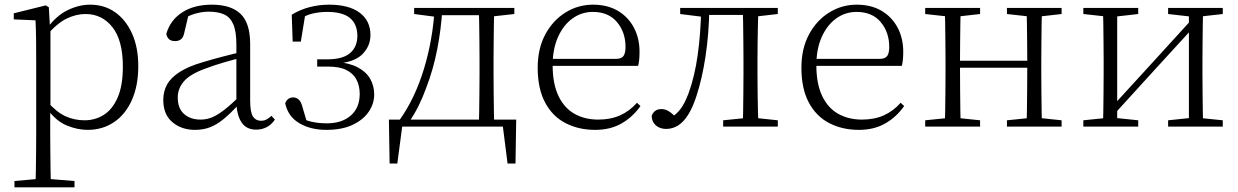

<svg xmlns="http://www.w3.org/2000/svg" viewBox="-20 -542 5302 822"><path d="M42 260V233L154 223H175L299 233V260ZM132 260Q133 229 133.5 189.5Q134 150 134.5 108.5Q135 67 135 32V-278Q135 -330 134.5 -374Q134 -418 132 -455L39 -459V-485L176 -519L189 -511L194 -425L196 -420V-80L195 -71V32Q195 66 195.5 107.5Q196 149 196.5 189Q197 229 198 260ZM355 14Q312 14 266.5 -4.5Q221 -23 182 -75H169L181 -108Q222 -62 260 -44.5Q298 -27 342 -27Q387 -27 424 -50Q461 -73 483.5 -124Q506 -175 506 -257Q506 -369 461.5 -425.5Q417 -482 346 -482Q306 -482 265.5 -462.5Q225 -443 178 -389L169 -420H181Q221 -475 269.5 -498.5Q318 -522 366 -522Q427 -522 473 -489.5Q519 -457 545.5 -398Q572 -339 572 -259Q572 -175 544.5 -113.5Q517 -52 468 -19Q419 14 355 14Z M815 14Q757 14 718 -19Q679 -52 679 -114Q679 -151 695.5 -180.5Q712 -210 749.5 -234Q787 -258 849 -276Q892 -289 936.5 -300.5Q981 -312 1021 -321V-297Q981 -287 939.5 -275Q898 -263 861 -249Q794 -225 767.5 -194Q741 -163 741 -125Q741 -78 768 -54Q795 -30 839 -30Q864 -30 887.5 -39.5Q911 -49 940.5 -72Q970 -95 1010 -134L1016 -89H997Q965 -55 937 -32Q909 -9 880 2.5Q851 14 815 14ZM1077 13Q1035 13 1014.5 -17.5Q994 -48 992 -102V-106V-350Q992 -407 979 -437.5Q966 -468 940 -480Q914 -492 874 -492Q844 -492 814 -483Q784 -474 752 -454L788 -482L769 -402Q765 -382 755 -374Q745 -366 729 -366Q698 -366 692 -397Q709 -456 760 -489Q811 -522 887 -522Q969 -522 1010 -482.5Q1051 -443 1051 -354V-113Q1051 -61 1063 -43Q1075 -25 1097 -25Q1110 -25 1120 -30Q1130 -35 1142 -46L1157 -30Q1142 -8 1121.5 2.5Q1101 13 1077 13Z M1377 14Q1310 14 1261.5 -14.5Q1213 -43 1201 -100Q1206 -113 1215 -119Q1224 -125 1235 -125Q1249 -125 1259 -115.5Q1269 -106 1274 -87L1297 -9L1252 -45Q1283 -28 1313 -21Q1343 -14 1379 -14Q1444 -14 1482 -47.5Q1520 -81 1520 -140Q1520 -175 1506 -201.5Q1492 -228 1462.5 -242.5Q1433 -257 1384 -257H1338V-288H1381Q1447 -288 1478.5 -314.5Q1510 -341 1510 -390Q1509 -440 1477.5 -465.5Q1446 -491 1381 -491Q1347 -491 1316.5 -483.5Q1286 -476 1256 -456L1288 -487L1268 -364H1233L1229 -479Q1265 -501 1305.5 -511.5Q1346 -522 1389 -522Q1474 -522 1520 -487.5Q1566 -453 1566 -392Q1566 -345 1531.5 -310Q1497 -275 1417 -269L1419 -277Q1474 -273 1510 -254.5Q1546 -236 1564 -206Q1582 -176 1582 -137Q1582 -98 1558.5 -63.5Q1535 -29 1489.5 -7.5Q1444 14 1377 14Z M2157 0H1679L1705 -23L1681 158H1648L1645 -30H2190L2187 158H2153L2130 -23ZM2030 0Q2031 -24 2031.5 -64.5Q2032 -105 2032.5 -148.5Q2033 -192 2033 -226V-283Q2033 -316 2032.5 -359.5Q2032 -403 2031.5 -443.5Q2031 -484 2030 -508H2096Q2095 -484 2094.5 -443.5Q2094 -403 2093.5 -359.5Q2093 -316 2093 -283V-226Q2093 -192 2093.5 -148.5Q2094 -105 2094.5 -64.5Q2095 -24 2096 0ZM1753 -482V-508H1855V-470H1845ZM2063 -470V-508H2182V-482L2074 -470ZM1692 -30Q1757 -122 1795 -247Q1833 -372 1841 -508H1874Q1869 -419 1852 -331.5Q1835 -244 1804 -164Q1790 -125 1771.5 -88Q1753 -51 1730 -18V-6ZM1855 -477V-508H2065V-477Z M2528 14Q2457 14 2401 -15Q2345 -44 2313.5 -103.5Q2282 -163 2282 -252Q2282 -334 2314.5 -394.5Q2347 -455 2401 -488.5Q2455 -522 2519 -522Q2581 -522 2625.5 -495.5Q2670 -469 2694 -423.5Q2718 -378 2718 -320Q2718 -283 2712 -260H2312V-290H2617Q2641 -290 2649.5 -302.5Q2658 -315 2658 -341Q2658 -404 2621.5 -447.5Q2585 -491 2518 -491Q2470 -491 2431 -463Q2392 -435 2369 -383.5Q2346 -332 2346 -263Q2346 -183 2371 -131Q2396 -79 2440 -54.5Q2484 -30 2541 -30Q2594 -30 2634.5 -48Q2675 -66 2707 -102L2722 -88Q2689 -41 2641 -13.5Q2593 14 2528 14Z M2832 10Q2805 10 2787.5 -5.5Q2770 -21 2770 -47Q2776 -61 2786 -68Q2796 -75 2812 -75Q2829 -75 2844.5 -65Q2860 -55 2878 -35V-26H2848V-35Q2876 -52 2894 -76Q2912 -100 2928 -143Q2954 -214 2967 -306.5Q2980 -399 2982 -508H3017Q3015 -396 3000.5 -300.5Q2986 -205 2962 -132Q2946 -82 2926 -50.5Q2906 -19 2882.5 -4.5Q2859 10 2832 10ZM2892 -482V-508H2995V-470H2988ZM2997 -478V-508H3189V-478ZM3076 0V-27L3185 -38H3205L3310 -27V0ZM3160 0Q3161 -24 3161.5 -64.5Q3162 -105 3162.5 -148.5Q3163 -192 3163 -226V-283Q3163 -316 3162.5 -359.5Q3162 -403 3161.5 -443.5Q3161 -484 3160 -508H3227Q3226 -484 3225 -443.5Q3224 -403 3223.5 -359.5Q3223 -316 3223 -283V-226Q3223 -192 3223.5 -148.5Q3224 -105 3225 -64.5Q3226 -24 3227 0ZM3193 -470V-508H3310V-482L3205 -470Z M3657 14Q3586 14 3530 -15Q3474 -44 3442.5 -103.5Q3411 -163 3411 -252Q3411 -334 3443.5 -394.5Q3476 -455 3530 -488.5Q3584 -522 3648 -522Q3710 -522 3754.5 -495.5Q3799 -469 3823 -423.5Q3847 -378 3847 -320Q3847 -283 3841 -260H3441V-290H3746Q3770 -290 3778.5 -302.5Q3787 -315 3787 -341Q3787 -404 3750.5 -447.5Q3714 -491 3647 -491Q3599 -491 3560 -463Q3521 -435 3498 -383.5Q3475 -332 3475 -263Q3475 -183 3500 -131Q3525 -79 3569 -54.5Q3613 -30 3670 -30Q3723 -30 3763.5 -48Q3804 -66 3836 -102L3851 -88Q3818 -41 3770 -13.5Q3722 14 3657 14Z M4025 0Q4026 -24 4026.5 -64.5Q4027 -105 4027.5 -148.5Q4028 -192 4028 -226V-283Q4028 -316 4027.5 -359.5Q4027 -403 4026.5 -443.5Q4026 -484 4025 -508H4093Q4092 -484 4091.5 -443Q4091 -402 4090.5 -357Q4090 -312 4090 -275V-256Q4090 -207 4090.5 -157Q4091 -107 4091.5 -65.5Q4092 -24 4093 0ZM4374 0Q4376 -24 4376.5 -65.5Q4377 -107 4377.5 -157Q4378 -207 4378 -256V-275Q4378 -312 4377.5 -357Q4377 -402 4376.5 -443Q4376 -484 4374 -508H4441Q4440 -484 4439.5 -443.5Q4439 -403 4438.5 -359.5Q4438 -316 4438 -283V-226Q4438 -192 4438.5 -148.5Q4439 -105 4439.5 -64.5Q4440 -24 4441 0ZM3941 0V-27L4050 -38H4070L4176 -27V0ZM3941 -482V-508H4176V-482L4070 -470H4050ZM4291 0V-27L4399 -38H4420L4525 -27V0ZM4291 -482V-508H4525V-482L4420 -470H4399ZM4058 -252V-282H4408V-252Z M4618 0V-27L4726 -38H4747L4853 -27V0ZM4981 0V-27L5086 -38H5107L5215 -27V0ZM4702 0Q4703 -24 4703.5 -64.5Q4704 -105 4704.5 -148.5Q4705 -192 4705 -226V-283Q4705 -316 4704.5 -359.5Q4704 -403 4703.5 -443.5Q4703 -484 4702 -508H4763V0ZM4743 -45 4713 -61H4719L4903 -262L5088 -465L5116 -447H5110L4926 -246ZM5070 0V-508H5131Q5130 -484 5129.5 -443.5Q5129 -403 5128.5 -359.5Q5128 -316 5128 -283V-226Q5128 -192 5128.5 -148.5Q5129 -105 5129.5 -64.5Q5130 -24 5131 0ZM4618 -482V-508H4853V-482L4748 -470H4727ZM4981 -482V-508H5215V-482L5108 -470H5087Z"/></svg>

Font: Noto Serif JP
Style: Regular
Weight: 200
Designer: Ryoko NISHIZUKA 西塚涼子 (kana & ideographs); Frank Grießhammer (Latin, Greek & Cyrillic); Wenlong ZHANG 张文龙 (bopomofo); San
Foundry: Adobe
Version: Version 2.001;hotconv 1.1.0;makeotfexe 2.6.0